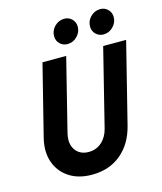

<svg xmlns="http://www.w3.org/2000/svg" viewBox="-122 -906 853 1010"><g transform="rotate(-15 305.0 -401.5)"><path d="M254.2 13.9Q180.6 13.9 129.9 -19.4Q79.2 -52.8 59.4 -110.1Q39.6 -167.4 57.6 -239.6L154.2 -625H283.3L184.7 -229.9Q175.7 -193.1 184 -165.3Q192.4 -137.5 214.2 -121.9Q236.1 -106.2 267.4 -106.2Q309 -106.2 338.5 -132.3Q368.1 -158.3 379.2 -201.4L484.7 -625H609.7L500 -186.1Q476.4 -92.4 412.2 -39.2Q347.9 13.9 254.2 13.9ZM502.8 -683.3Q478.9 -683.3 461.7 -699.7Q444.4 -716 444.4 -741.7Q444.4 -772.4 466.8 -794.6Q489.2 -816.7 519.4 -816.7Q544.3 -816.7 561 -799.7Q577.8 -782.6 577.8 -758.3Q577.8 -728.5 555.6 -705.9Q533.3 -683.3 502.8 -683.3ZM306.9 -683.3Q283 -683.3 265.8 -699.7Q248.6 -716 248.6 -741.7Q248.6 -772.4 271 -794.6Q293.4 -816.7 323.6 -816.7Q348.5 -816.7 365.2 -799.7Q381.9 -782.6 381.9 -758.3Q381.9 -728.5 359.7 -705.9Q337.5 -683.3 306.9 -683.3Z"/></g></svg>

Font: Afacad
Style: Italic
Weight: 400
Italic angle: -14°
Designer: Kristian Moeller
Foundry: Dicotype
Version: Version 1.000